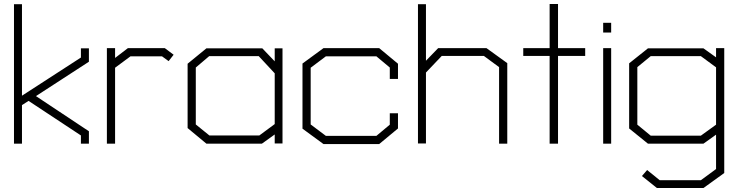

<svg xmlns="http://www.w3.org/2000/svg" viewBox="-20 -719 3695 961"><path d="M50 0V-698H90V-240L385 -431V-477H425V-410L160 -238L425 -62V0H385V-41L123 -214L90 -193V0Z M824 -413 791 -437H633L556 -380V0H515V-478H556V-429L620 -478H805L849 -445Z M1355 -1V-46L1291 0H1013L919 -78V-400L1013 -477H1293L1355 -412V-477H1394V-1ZM1355 -352 1275 -438H1027L960 -381V-96L1028 -41H1278L1355 -98Z M1878 2H1599L1494 -75V-401L1599 -478H1878L1972 -400V-324H1931V-381L1864 -437H1611L1535 -380V-96L1611 -39H1864L1931 -95V-152H1972V-76Z M2478 0V-383L2402 -439H2191L2112 -356V-1H2072V-698H2112V-415L2173 -478H2415L2519 -403V0Z M2773 -439V0H2731V-439H2599V-478H2731V-699H2773V-478H2909V-439Z M2999 -556V-605H3039V-556ZM2999 0V-478H3039V0Z M3501 222H3268L3193 162L3219 132L3282 183H3488L3564 127V-45L3501 0H3223L3129 -76V-402L3223 -477H3501L3564 -432V-478H3605V147ZM3564 -382 3488 -438H3237L3170 -383V-95L3237 -40H3488L3564 -95Z"/></svg>

Font: Turret Road Light
Style: Regular
Weight: 300
Designer: Noponies
Foundry: Noponies
Version: Version 1.001; ttfautohint (v1.8)